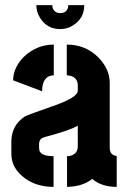

<svg xmlns="http://www.w3.org/2000/svg" viewBox="-20 -731 501 751"><path d="M122.1 -710.9H184.6Q184.6 -687.5 206.1 -680.7Q211.9 -679.7 215.8 -679.7Q239.3 -679.7 246.1 -701.2Q247.1 -707 247.1 -710.9H309.6Q309.6 -659.2 265.6 -631.8Q243.2 -617.2 215.8 -617.2Q164.1 -617.2 136.7 -661.1Q122.1 -684.6 122.1 -710.9ZM24.4 -128.9Q24.4 -72.3 78.1 -33.2Q124 0 189.5 0V-120.1Q139.6 -120.1 133.8 -143.6Q132.8 -149.4 132.8 -155.3V-168.9Q133.8 -185.5 145.5 -191.4Q150.4 -194.3 181.6 -202.1Q257.8 -223.6 284.2 -239.3V-159.2Q284.2 -129.9 256.8 -122.1Q250 -120.1 242.2 -120.1V0Q302.7 -1 340.8 -31.2Q377 0 436.5 0V-121.1Q410.2 -123 409.2 -152.3V-407.2Q409.2 -460.9 364.3 -506.8Q314.5 -556.6 241.2 -556.6V-436.5Q283.2 -433.6 284.2 -398.4V-376Q284.2 -348.6 179.7 -313.5Q89.8 -282.2 77.1 -275.4Q25.4 -241.2 24.4 -178.7ZM31.2 -417 144.5 -374Q145.5 -435.5 190.4 -436.5V-556.6Q123 -556.6 72.3 -507.8Q32.2 -466.8 31.2 -417Z"/></svg>

Font: Post No Bills Colombo ExtraBold
Style: Regular
Weight: 800
Designer: Kosala Senevirathne, Siva Puranthara, Lasantha Premarathna, Tharique Azeez
Foundry: Mooniak
Version: Version 1.220 ; ttfautohint (v1.6)